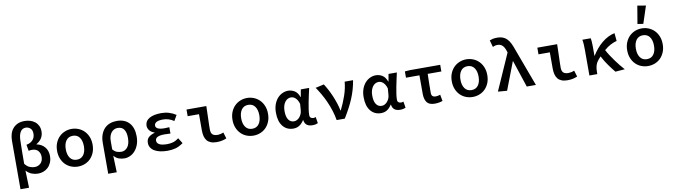

<svg xmlns="http://www.w3.org/2000/svg" viewBox="-41 -1612 9082 2587"><g transform="rotate(-10 4500.0 -318.5)"><path d="M82 178V-484Q82 -534 94.5 -576.5Q107 -619 133.5 -650.5Q160 -682 199.5 -700Q239 -718 293 -718Q332 -718 368.5 -707.5Q405 -697 433.5 -675Q462 -653 479 -619.5Q496 -586 496 -541Q496 -439 400 -383V-379Q433 -373 460.5 -357.5Q488 -342 508.5 -318.5Q529 -295 540 -264Q551 -233 551 -196Q551 -144 534 -105Q517 -66 489.5 -40Q462 -14 426.5 -1Q391 12 354 12Q312 12 270 -3Q228 -18 191 -58Q193 2 195 60Q197 118 199 178ZM323 -83Q347 -83 367.5 -91Q388 -99 404 -114Q420 -129 429 -151.5Q438 -174 438 -204Q438 -252 410 -285Q382 -318 325 -318Q301 -318 280 -312L265 -398Q298 -404 320.5 -417Q343 -430 357.5 -448Q372 -466 378 -487Q384 -508 384 -531Q384 -579 357 -603Q330 -627 294 -627Q247 -627 221.5 -586.5Q196 -546 194 -468Q192 -388 191 -310Q190 -232 190 -151Q222 -110 256.5 -96.5Q291 -83 323 -83Z M900 12Q852 12 808 -5Q764 -22 730.5 -55Q697 -88 677 -136Q657 -184 657 -245Q657 -306 677 -354Q697 -402 730.5 -435Q764 -468 808 -485.5Q852 -503 900 -503Q948 -503 992 -485.5Q1036 -468 1069.5 -435Q1103 -402 1123 -354Q1143 -306 1143 -245Q1143 -184 1123 -136Q1103 -88 1069.5 -55Q1036 -22 992 -5Q948 12 900 12ZM900 -82Q960 -82 992 -126.5Q1024 -171 1024 -245Q1024 -320 992 -364.5Q960 -409 900 -409Q840 -409 808 -364.5Q776 -320 776 -245Q776 -171 808 -126.5Q840 -82 900 -82Z M1282 178V-243Q1282 -310 1300.5 -359Q1319 -408 1350.5 -440Q1382 -472 1425 -487.5Q1468 -503 1517 -503Q1627 -503 1687 -437Q1747 -371 1747 -253Q1747 -190 1729 -140.5Q1711 -91 1681.5 -57.5Q1652 -24 1613.5 -6Q1575 12 1535 12Q1497 12 1459.5 -0.5Q1422 -13 1391 -50Q1393 12 1395 65Q1397 118 1399 178ZM1510 -83Q1559 -83 1593.5 -125.5Q1628 -168 1628 -252Q1628 -326 1600.5 -367Q1573 -408 1513 -408Q1488 -408 1466 -397.5Q1444 -387 1427.5 -367Q1411 -347 1401.5 -317.5Q1392 -288 1392 -249V-136Q1421 -102 1451 -92.5Q1481 -83 1510 -83Z M2125 12Q2069 12 2024 2Q1979 -8 1947 -27Q1915 -46 1897.5 -74Q1880 -102 1880 -138Q1880 -189 1911.5 -216Q1943 -243 1993 -257V-261Q1948 -276 1925.5 -305.5Q1903 -335 1903 -367Q1903 -402 1919.5 -428Q1936 -454 1966 -470.5Q1996 -487 2037.5 -495Q2079 -503 2129 -503Q2183 -503 2233.5 -487.5Q2284 -472 2327 -443L2283 -367Q2215 -414 2134 -414Q2075 -414 2045.5 -397.5Q2016 -381 2016 -351Q2016 -324 2045.5 -309Q2075 -294 2137 -294Q2166 -294 2202 -297V-210Q2160 -213 2121 -213Q1994 -213 1994 -149Q1994 -115 2028 -96Q2062 -77 2137 -77Q2175 -77 2214 -87.5Q2253 -98 2293 -130L2340 -55Q2285 -15 2234.5 -1.5Q2184 12 2125 12Z M2796 12Q2749 12 2716.5 -1Q2684 -14 2664 -38.5Q2644 -63 2635 -98.5Q2626 -134 2626 -179V-400H2471V-491H2742Q2741 -451 2740 -408.5Q2739 -366 2737.5 -324Q2736 -282 2735 -243Q2734 -204 2734 -173Q2734 -123 2756.5 -102.5Q2779 -82 2825 -82Q2842 -82 2863.5 -86.5Q2885 -91 2906 -100L2932 -15Q2906 -4 2873.5 4Q2841 12 2796 12Z M3300 12Q3252 12 3208 -5Q3164 -22 3130.5 -55Q3097 -88 3077 -136Q3057 -184 3057 -245Q3057 -306 3077 -354Q3097 -402 3130.5 -435Q3164 -468 3208 -485.5Q3252 -503 3300 -503Q3348 -503 3392 -485.5Q3436 -468 3469.5 -435Q3503 -402 3523 -354Q3543 -306 3543 -245Q3543 -184 3523 -136Q3503 -88 3469.5 -55Q3436 -22 3392 -5Q3348 12 3300 12ZM3300 -82Q3360 -82 3392 -126.5Q3424 -171 3424 -245Q3424 -320 3392 -364.5Q3360 -409 3300 -409Q3240 -409 3208 -364.5Q3176 -320 3176 -245Q3176 -171 3208 -126.5Q3240 -82 3300 -82Z M3846 12Q3757 12 3703.5 -53.5Q3650 -119 3650 -240Q3650 -302 3667.5 -351Q3685 -400 3714.5 -433.5Q3744 -467 3782.5 -485Q3821 -503 3862 -503Q3909 -503 3950 -478Q3991 -453 4014 -390H4017L4035 -491H4149Q4139 -446 4128 -395.5Q4117 -345 4107.5 -296Q4098 -247 4092 -204Q4086 -161 4086 -130Q4086 -105 4100 -93.5Q4114 -82 4134 -82Q4149 -82 4168 -89L4182 -3Q4170 3 4151.5 7.5Q4133 12 4107 12Q4059 12 4030.5 -9Q4002 -30 3995 -78H3992Q3963 -32 3927.5 -10Q3892 12 3846 12ZM3872 -83Q3892 -83 3911.5 -93Q3931 -103 3946.5 -120.5Q3962 -138 3972.5 -161.5Q3983 -185 3985 -212L3992 -300Q3983 -331 3970.5 -351.5Q3958 -372 3943.5 -384.5Q3929 -397 3913.5 -402.5Q3898 -408 3884 -408Q3862 -408 3841.5 -398Q3821 -388 3804.5 -367Q3788 -346 3778 -314.5Q3768 -283 3768 -241Q3768 -163 3795.5 -123Q3823 -83 3872 -83Z M4439 0Q4427 -71 4405.5 -137Q4384 -203 4357 -263Q4330 -323 4299 -376.5Q4268 -430 4236 -477L4352 -503Q4376 -466 4401 -419Q4426 -372 4447.5 -321Q4469 -270 4486 -217.5Q4503 -165 4512 -118H4516Q4561 -208 4594 -303.5Q4627 -399 4635 -491H4750Q4739 -426 4722 -366.5Q4705 -307 4680.5 -248Q4656 -189 4623.5 -128Q4591 -67 4550 0Z M5046 12Q4957 12 4903.5 -53.5Q4850 -119 4850 -240Q4850 -302 4867.5 -351Q4885 -400 4914.5 -433.5Q4944 -467 4982.5 -485Q5021 -503 5062 -503Q5109 -503 5150 -478Q5191 -453 5214 -390H5217L5235 -491H5349Q5339 -446 5328 -395.5Q5317 -345 5307.5 -296Q5298 -247 5292 -204Q5286 -161 5286 -130Q5286 -105 5300 -93.5Q5314 -82 5334 -82Q5349 -82 5368 -89L5382 -3Q5370 3 5351.5 7.5Q5333 12 5307 12Q5259 12 5230.5 -9Q5202 -30 5195 -78H5192Q5163 -32 5127.5 -10Q5092 12 5046 12ZM5072 -83Q5092 -83 5111.5 -93Q5131 -103 5146.5 -120.5Q5162 -138 5172.5 -161.5Q5183 -185 5185 -212L5192 -300Q5183 -331 5170.5 -351.5Q5158 -372 5143.5 -384.5Q5129 -397 5113.5 -402.5Q5098 -408 5084 -408Q5062 -408 5041.5 -398Q5021 -388 5004.5 -367Q4988 -346 4978 -314.5Q4968 -283 4968 -241Q4968 -163 4995.5 -123Q5023 -83 5072 -83Z M5780 12Q5703 12 5672.5 -30.5Q5642 -73 5642 -148V-400H5458V-486L5530 -491H5942V-400H5755Q5753 -331 5752 -264.5Q5751 -198 5751 -142Q5751 -109 5766 -95.5Q5781 -82 5809 -82Q5824 -82 5839 -85Q5854 -88 5872 -94L5888 -6Q5866 2 5838.5 7Q5811 12 5780 12Z M6300 12Q6252 12 6208 -5Q6164 -22 6130.5 -55Q6097 -88 6077 -136Q6057 -184 6057 -245Q6057 -306 6077 -354Q6097 -402 6130.5 -435Q6164 -468 6208 -485.5Q6252 -503 6300 -503Q6348 -503 6392 -485.5Q6436 -468 6469.5 -435Q6503 -402 6523 -354Q6543 -306 6543 -245Q6543 -184 6523 -136Q6503 -88 6469.5 -55Q6436 -22 6392 -5Q6348 12 6300 12ZM6300 -82Q6360 -82 6392 -126.5Q6424 -171 6424 -245Q6424 -320 6392 -364.5Q6360 -409 6300 -409Q6240 -409 6208 -364.5Q6176 -320 6176 -245Q6176 -171 6208 -126.5Q6240 -82 6300 -82Z M6769 10 6645 0 6865 -497 6859 -516Q6842 -571 6815 -596Q6788 -621 6750 -621Q6728 -621 6713 -616.5Q6698 -612 6683 -605L6657 -699Q6678 -707 6701 -712.5Q6724 -718 6763 -718Q6804 -718 6836 -706Q6868 -694 6893 -669Q6918 -644 6937.5 -605Q6957 -566 6975 -512L7165 0H7040L6918 -368H6914Z M7596 12Q7549 12 7516.5 -1Q7484 -14 7464 -38.5Q7444 -63 7435 -98.5Q7426 -134 7426 -179V-400H7271V-491H7542Q7541 -451 7540 -408.5Q7539 -366 7537.5 -324Q7536 -282 7535 -243Q7534 -204 7534 -173Q7534 -123 7556.5 -102.5Q7579 -82 7625 -82Q7642 -82 7663.5 -86.5Q7685 -91 7706 -100L7732 -15Q7706 -4 7673.5 4Q7641 12 7596 12Z M8251 10Q8214 -35 8170 -96Q8126 -157 8090 -227Q8079 -215 8067.5 -202Q8056 -189 8045 -175Q8026 -151 8015.5 -115Q8005 -79 8005 -27V0H7897V-348Q7897 -377 7895.5 -416Q7894 -455 7887 -491H8001Q8006 -469 8008 -438Q8010 -407 8010 -373V-251H8014Q8043 -299 8078.5 -341Q8114 -383 8154.5 -416Q8195 -449 8239 -471.5Q8283 -494 8329 -503L8339 -395Q8296 -384 8253 -361.5Q8210 -339 8165 -300Q8185 -262 8211 -222Q8237 -182 8265.5 -143Q8294 -104 8323.5 -67Q8353 -30 8381 0Z M8700 12Q8652 12 8608 -5Q8564 -22 8530.5 -55Q8497 -88 8477 -136Q8457 -184 8457 -245Q8457 -306 8477 -354Q8497 -402 8530.5 -435Q8564 -468 8608 -485.5Q8652 -503 8700 -503Q8748 -503 8792 -485.5Q8836 -468 8869.5 -435Q8903 -402 8923 -354Q8943 -306 8943 -245Q8943 -184 8923 -136Q8903 -88 8869.5 -55Q8836 -22 8792 -5Q8748 12 8700 12ZM8700 -82Q8760 -82 8792 -126.5Q8824 -171 8824 -245Q8824 -320 8792 -364.5Q8760 -409 8700 -409Q8640 -409 8608 -364.5Q8576 -320 8576 -245Q8576 -171 8608 -126.5Q8640 -82 8700 -82ZM8733 -559 8655 -571 8696 -815 8811 -796Z"/></g></svg>

Font: Source Code Pro Semibold
Style: Regular
Weight: 600
Monospace: yes
Designer: Paul D. Hunt, Teo Tuominen
Foundry: Adobe Systems Incorporated
Version: Version 2.030;PS 1.000;hotconv 16.6.51;makeotf.lib2.5.65220